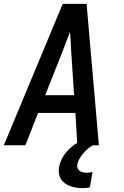

<svg xmlns="http://www.w3.org/2000/svg" viewBox="-23 -755 643 998"><path d="M-3 0 201 -490 303 -735H427L491 0H379L369 -168H175L109 0ZM362 -260 347 -490Q346 -515 344.5 -539.5Q343 -564 341 -589Q331 -564 321.5 -539.5Q312 -515 303 -490L212 -260ZM406 223Q389 223 373 220.5Q357 218 342 212.5Q327 207 314.5 198Q302 189 294 176Q286 163 283.5 147Q281 131 284 114Q289 84 307 56Q325 28 351 7Q377 -14 407.5 -27.5Q438 -41 468 -45L461 0Q446 7 433 18.5Q420 30 409 43Q398 56 389.5 71Q381 86 379 101Q377 111 380.5 120Q384 129 392 134Q400 139 409 141Q418 143 428 143Q435 143 442.5 142Q450 141 458 139L444 219Q435 221 425 222Q415 223 406 223Z"/></svg>

Font: Iosevka Semibold Extended
Style: Italic
Weight: 600
Width: 7
Italic angle: -9°
Monospace: yes
Designer: Belleve Invis
Foundry: Belleve Invis
Version: Version 32.5.0; ttfautohint (v1.8.4)